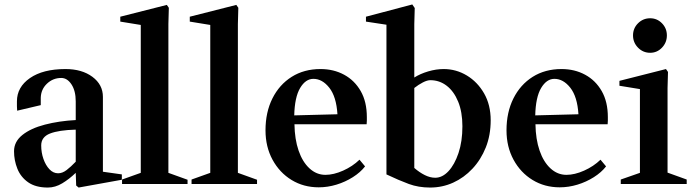

<svg xmlns="http://www.w3.org/2000/svg" viewBox="-20 -826 3119 862"><path d="M195 16Q140 16 106.5 -7.5Q73 -31 58 -68.5Q43 -106 43 -147Q43 -190 80.5 -220Q118 -250 181.5 -266.5Q245 -283 320 -287V-371Q320 -418 301 -447Q282 -476 255 -476Q218 -476 191 -450.5Q164 -425 163 -387Q163 -376 163 -367.5Q163 -359 163 -354L57 -329Q56 -338 56 -349Q56 -360 56 -371Q56 -435 114.5 -475.5Q173 -516 274 -516Q348 -516 395 -481Q442 -446 442 -391V-55L527 -43V-19L333 16L322 7L320 -50Q291 -22 259.5 -3Q228 16 195 16ZM241 -48Q260 -48 279 -62.5Q298 -77 320 -100V-244Q244 -242 204.5 -226.5Q165 -211 165 -173Q165 -141 175 -112.5Q185 -84 202 -66Q219 -48 241 -48Z M528 0V-20L612 -50V-714L520 -729V-751L729 -804L738 -791L736 -718V-50L822 -19V0Z M840 0V-20L924 -50V-714L832 -729V-751L1041 -804L1050 -791L1048 -718V-50L1134 -19V0Z M1411 15Q1343 15 1289 -18Q1235 -51 1203.5 -109Q1172 -167 1172 -241Q1172 -322 1203 -384Q1234 -446 1289.5 -481Q1345 -516 1419 -516Q1478 -516 1525 -490.5Q1572 -465 1599.5 -417Q1627 -369 1627 -300Q1627 -293 1627 -284.5Q1627 -276 1626 -268H1302Q1303 -201 1320.5 -150Q1338 -99 1369.5 -70Q1401 -41 1441 -41Q1478 -41 1520.5 -60Q1563 -79 1594 -109L1619 -79Q1598 -52 1564 -30.5Q1530 -9 1490.5 3Q1451 15 1411 15ZM1387 -472Q1352 -472 1327.5 -431Q1303 -390 1301 -308L1495 -313Q1490 -392 1458.5 -432Q1427 -472 1387 -472Z M1911 16Q1859 16 1815.5 0Q1772 -16 1715 -43V-715L1623 -729V-751L1831 -806L1842 -790L1840 -718V-478Q1867 -495 1902.5 -505.5Q1938 -516 1972 -516Q2028 -516 2076 -487Q2124 -458 2153.5 -406.5Q2183 -355 2183 -286Q2183 -219 2161 -164Q2139 -109 2101 -68.5Q2063 -28 2014.5 -6Q1966 16 1911 16ZM1934 -28Q1966 -28 1993.5 -57.5Q2021 -87 2038.5 -139Q2056 -191 2056 -259Q2056 -323 2037 -369.5Q2018 -416 1985.5 -441Q1953 -466 1912 -466Q1898 -466 1878.5 -456Q1859 -446 1840 -431V-72Q1863 -52 1887 -40Q1911 -28 1934 -28Z M2493 15Q2425 15 2371 -18Q2317 -51 2285.5 -109Q2254 -167 2254 -241Q2254 -322 2285 -384Q2316 -446 2371.5 -481Q2427 -516 2501 -516Q2560 -516 2607 -490.5Q2654 -465 2681.5 -417Q2709 -369 2709 -300Q2709 -293 2709 -284.5Q2709 -276 2708 -268H2384Q2385 -201 2402.5 -150Q2420 -99 2451.5 -70Q2483 -41 2523 -41Q2560 -41 2602.5 -60Q2645 -79 2676 -109L2701 -79Q2680 -52 2646 -30.5Q2612 -9 2572.5 3Q2533 15 2493 15ZM2469 -472Q2434 -472 2409.5 -431Q2385 -390 2383 -308L2577 -313Q2572 -392 2540.5 -432Q2509 -472 2469 -472Z M2767 0V-20L2853 -50V-426L2761 -441V-463L2970 -516L2979 -503L2977 -431V-51L3063 -20V0ZM2899 -589Q2867 -589 2844.5 -612Q2822 -635 2822 -667Q2822 -699 2844.5 -721.5Q2867 -744 2899 -744Q2930 -744 2952 -721.5Q2974 -699 2974 -667Q2974 -635 2952 -612Q2930 -589 2899 -589Z"/></svg>

Font: Wittgenstein Semibold
Style: Regular
Weight: 600
Designer: Jörg Drees
Foundry: Jörg Drees
Version: Version 1.303; ttfautohint (v1.8.4.7-5d5b)